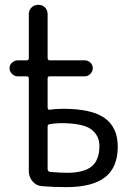

<svg xmlns="http://www.w3.org/2000/svg" viewBox="-20 -770 540 797"><path d="M177.7 -245.1V-67.4Q177.7 -59.6 186.5 -56.6Q230.5 -52.7 257.8 -52.7Q328.1 -52.7 360.4 -79.1Q392.6 -105.5 392.6 -163.1Q392.6 -208 358.4 -233.4Q324.2 -258.8 231.4 -258.8Q213.9 -258.8 186.5 -254.9Q177.7 -252.9 177.7 -245.1ZM53.7 -453.1Q40 -453.1 29.8 -463.4Q19.5 -473.6 19.5 -486.8Q19.5 -500 29.8 -509.8Q40 -519.5 53.7 -519.5H90.8Q99.6 -519.5 99.6 -529.3V-710.9Q99.6 -727.5 110.8 -738.8Q122.1 -750 139.2 -750Q156.2 -750 167 -738.8Q177.7 -727.5 177.7 -710.9V-529.3Q177.7 -520.5 185.5 -519.5H332Q345.7 -519.5 355.5 -509.8Q365.2 -500 365.2 -487.3Q365.2 -473.6 355 -463.4Q344.7 -453.1 332 -453.1H185.5Q177.7 -453.1 177.7 -444.3V-322.3Q177.7 -319.3 180.2 -316.4Q182.6 -313.5 185.5 -314.5Q210 -318.4 243.2 -318.4Q360.4 -318.4 414.6 -279.8Q468.8 -241.2 468.8 -161.1Q468.8 -75.2 416 -34.2Q363.3 6.8 254.9 6.8Q200.2 6.8 156.2 2.9Q131.8 2 115.7 -16.6Q99.6 -35.2 99.6 -58.6V-444.3Q99.6 -453.1 90.8 -453.1Z"/></svg>

Font: Rounded Mgen+ 1mn regular
Style: Regular
Weight: 400
Designer: [Source Han Sans]
Ryoko NISHIZUKA  (kana & ideographs); Paul D. Hunt (Latin, Greek & Cyrillic); Wenlong ZHANG  (bopomofo
Version: Version 1.059.20150602